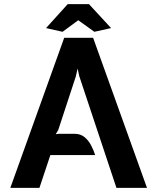

<svg xmlns="http://www.w3.org/2000/svg" viewBox="-20 -910 762 930"><path d="M30 0 291 -727H431L692 0H544L364 -541L356 -578L347 -539L262 -280L250 -260L265 -262H341Q370 -262 389.8 -245.5Q409.5 -229 421.8 -205Q434 -181 441 -159H224L171 0ZM283 -756 203 -774 308 -890H411L518 -774L437 -756L359 -812Z"/></svg>

Font: Expletus Sans
Style: Bold
Weight: 700
Version: Version 7.500